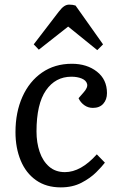

<svg xmlns="http://www.w3.org/2000/svg" viewBox="-20 -797 526 831"><path d="M291 -521Q356 -521 399.5 -487Q443 -453 443 -394Q443 -366 427 -348Q411 -330 382 -330Q361 -330 344.5 -342Q328 -354 320 -372L341 -396Q361 -418 357 -433.5Q353 -449 334 -457Q315 -465 289 -465Q220 -465 179 -406Q138 -347 138 -228Q138 -180 151.5 -140Q165 -100 192.5 -76Q220 -52 261 -52Q330 -52 399 -129L434 -93Q422 -77 396.5 -51.5Q371 -26 332.5 -6Q294 14 243 14Q180 14 136 -17Q92 -48 69.5 -102.5Q47 -157 47 -225Q47 -311 77 -378Q107 -445 162 -483Q217 -521 291 -521ZM426 -605 401 -580 275 -682 148 -582 126 -605 234 -746Q247 -763 257.5 -770Q268 -777 279 -777Q295 -777 307 -773Z"/></svg>

Font: Literata 12pt
Style: Italic
Weight: 400
Italic angle: -2°
Designer: Latin by Veronika Burian and Jose Scaglione. Greek by Irene Vlachou. Cyrillic by Vera Evstafieva
Foundry: TypeTogether
Version: Version 3.002